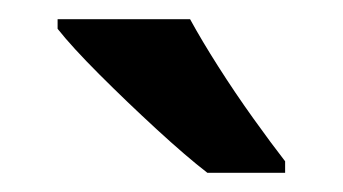

<svg xmlns="http://www.w3.org/2000/svg" viewBox="-20 -786 357 200"><path d="M178 -766Q190 -744 207.5 -716.5Q225 -689 244 -662.5Q263 -636 277 -618V-606H196Q174 -623 143 -651.5Q112 -680 83.5 -708.5Q55 -737 40 -756V-766Z"/></svg>

Font: Noto Sans Malayalam SemiCondensed SemiBold
Style: Regular
Weight: 600
Width: 4
Designer: Jelle Bosma - Monotype Design Team
Foundry: Monotype Imaging Inc.
Version: Version 2.104; ttfautohint (v1.8.4.7-5d5b)